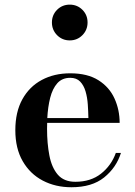

<svg xmlns="http://www.w3.org/2000/svg" viewBox="-20 -778 570 808"><path d="M280.5 10Q213.5 10 160 -18Q106.5 -46 75.5 -99.8Q44.5 -153.5 44.5 -230Q44.5 -306.5 74 -360Q103.5 -413.5 155.8 -441.5Q208 -469.5 275.5 -469.5Q348.5 -469.5 394.5 -440.2Q440.5 -411 462 -363.2Q483.5 -315.5 483.5 -261H178.5Q178 -249 178 -236Q178 -174.5 187.8 -123.8Q197.5 -73 223.2 -43Q249 -13 297 -13Q362 -13 405.2 -47.2Q448.5 -81.5 467.5 -134.5H489Q469.5 -72.5 418.2 -31.2Q367 10 280.5 10ZM275.5 -450.5Q241.5 -450.5 221.2 -427.8Q201 -405 191.2 -366.5Q181.5 -328 179 -281H352Q351.5 -308.5 349.5 -338.2Q347.5 -368 340 -393.5Q332.5 -419 317.2 -434.8Q302 -450.5 275.5 -450.5ZM273.5 -608Q242 -608 220.2 -630Q198.5 -652 198.5 -683.5Q198.5 -715 220.2 -736.8Q242 -758.5 273.5 -758.5Q305 -758.5 326.8 -736.8Q348.5 -715 348.5 -683.5Q348.5 -652 326.8 -630Q305 -608 273.5 -608Z"/></svg>

Font: Bodoni Moda SemiBold
Style: Regular
Weight: 600
Designer: Owen Earl
Foundry: indestructible type
Version: Version 2.005; ttfautohint (v1.8.4.7-5d5b)